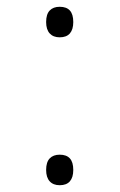

<svg xmlns="http://www.w3.org/2000/svg" viewBox="-20 -532 353 566"><path d="M156 14Q137 14 126.5 2.5Q116 -9 116 -31Q116 -54 126.5 -65Q137 -76 156 -76Q176 -76 186 -65Q196 -54 196 -31Q196 -9 186 2.5Q176 14 156 14ZM156 -422Q137 -422 126.5 -433.5Q116 -445 116 -467Q116 -490 126.5 -501Q137 -512 156 -512Q176 -512 186 -501Q196 -490 196 -467Q196 -445 186 -433.5Q176 -422 156 -422Z"/></svg>

Font: Playwrite HR Lijeva Thin
Style: Regular
Weight: 250
Designer: Veronika Burian, José Scaglione
Foundry: TypeTogether
Version: Version 1.002